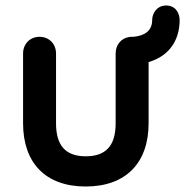

<svg xmlns="http://www.w3.org/2000/svg" viewBox="-20 -669 674 699"><path d="M401 -474V-220C401 -138 365 -100 292 -100C220 -100 184 -138 184 -220V-474C184 -509 159 -535 124 -535C89 -535 64 -509 64 -474V-220C64 -78 144 10 292 10C440 10 521 -78 521 -220V-443C600 -466 634 -527 634 -596C634 -617 622 -649 585 -649C551 -649 534 -620 534 -596C534 -558 508 -539 466 -535C465 -535 463 -535 461 -535C457 -535 453 -535 449 -534C420 -529 401 -505 401 -474Z"/></svg>

Font: Hotpoint
Style: Bold
Weight: 700
Designer: Andrew Paglinawan, Luciano Perondi, Riccardo Olocco
Foundry: CAST Cooperativa Anonima Servizi Tipografici
Version: Version 1.000;PS 2.1;hotconv 16.6.51;makeotf.lib2.5.65220